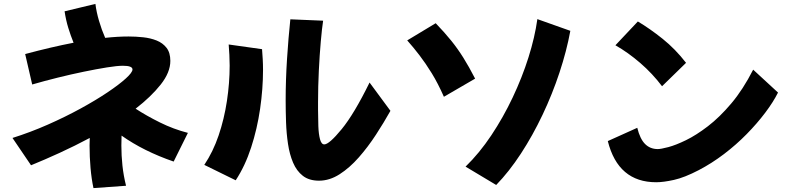

<svg xmlns="http://www.w3.org/2000/svg" viewBox="-20 -891 4040 984"><path d="M139 -44 44 -184Q136 -213 225.5 -252.5Q315 -292 393.5 -335Q472 -378 531.5 -418Q591 -458 625 -489Q659 -520 659 -535Q659 -554 610 -554Q581 -554 528 -545.5Q475 -537 409.5 -523.5Q344 -510 275.5 -493Q207 -476 145 -458L109 -614Q176 -632 238 -646.5Q300 -661 357 -672Q342 -709 330 -748Q318 -787 311 -833L469 -871Q474 -830 487.5 -784Q501 -738 519 -697Q583 -704 639 -704Q676 -704 713.5 -700Q751 -696 782.5 -683.5Q814 -671 833.5 -646Q853 -621 853 -579Q853 -520 803.5 -457.5Q754 -395 675 -334Q730 -298 799.5 -263.5Q869 -229 943 -210L870 -63Q716 -116 603 -196Q602 -170 602 -145Q602 -94 607.5 -42.5Q613 9 626 61L459 73Q449 27 444 -30Q439 -87 439 -145Q439 -166 440 -184Q363 -143 285.5 -107.5Q208 -72 139 -44Z M1981 -323Q1948 -264 1907 -201Q1866 -138 1819 -84.5Q1772 -31 1720.5 2Q1669 35 1615 35Q1564 35 1532 10Q1500 -15 1482 -57.5Q1464 -100 1456 -153.5Q1448 -207 1446 -264.5Q1444 -322 1444 -377Q1444 -481 1451 -589Q1458 -697 1468 -792L1636 -785Q1630 -746 1624 -678Q1618 -610 1614 -528.5Q1610 -447 1610 -367V-326Q1610 -285 1611.5 -244.5Q1613 -204 1620 -177.5Q1627 -151 1642 -151Q1667 -151 1731 -229Q1795 -307 1874 -468ZM1188 33 1027 -46Q1072 -113 1100.5 -197Q1129 -281 1143 -373.5Q1157 -466 1157 -555Q1157 -583 1155.5 -610Q1154 -637 1152 -663L1323 -639Q1325 -614 1326.5 -587.5Q1328 -561 1328 -533Q1328 -436 1313 -333Q1298 -230 1267 -135Q1236 -40 1188 33Z M2523 57 2366 -37Q2437 -106 2498 -197.5Q2559 -289 2607.5 -391.5Q2656 -494 2688.5 -597Q2721 -700 2734 -793L2903 -733Q2884 -630 2847.5 -519.5Q2811 -409 2760.5 -302.5Q2710 -196 2649.5 -103.5Q2589 -11 2523 57ZM2255 -395Q2224 -465 2192.5 -516Q2161 -567 2130 -607.5Q2099 -648 2067 -684L2213 -772Q2260 -723 2293 -682Q2326 -641 2354.5 -595.5Q2383 -550 2415 -488Z M3373 -449Q3324 -514 3261.5 -568Q3199 -622 3134 -659L3249 -781Q3311 -744 3376 -692Q3441 -640 3496 -569ZM3561 -19Q3488 19 3434 31Q3380 43 3343 43Q3148 43 3095 -168L3246 -236Q3260 -179 3286 -153Q3312 -127 3351 -127Q3367 -127 3405 -137Q3443 -147 3495.5 -172.5Q3548 -198 3608 -244Q3668 -290 3728 -361Q3788 -432 3840 -534L3967 -417V-416Q3943 -368 3901.5 -313Q3860 -258 3806.5 -203.5Q3753 -149 3690.5 -101.5Q3628 -54 3561 -19Z"/></svg>

Font: Mochiy Pop One
Style: Regular
Weight: 400
Designer: FONTDASU
Foundry: FONTDASU / Google Inc. / Adobe
Version: Version 2.000